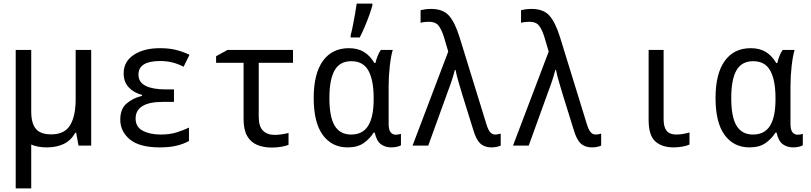

<svg xmlns="http://www.w3.org/2000/svg" viewBox="-20 -816 4544 1076"><path d="M243 10Q191 10 155 -6V240H68V-536H155V-192Q155 -125 181 -94Q207 -63 267 -63Q342 -63 373 -114.5Q404 -166 404 -259V-536H491V0H420L407 -72H402Q377 -28 336.5 -9Q296 10 243 10Z M875 10Q762 10 708 -34.5Q654 -79 654 -146Q654 -205 689 -235.5Q724 -266 776 -279V-284Q728 -297 700.5 -327.5Q673 -358 673 -405Q673 -471 729.5 -508.5Q786 -546 876 -546Q927 -546 965.5 -536.5Q1004 -527 1042 -509L1009 -442Q978 -458 946.5 -466Q915 -474 877 -474Q756 -474 756 -398Q756 -355 796 -335Q836 -315 907 -315H955V-245H893Q815 -245 777.5 -221Q740 -197 740 -152Q740 -104 780.5 -83Q821 -62 881 -62Q931 -62 969.5 -74Q1008 -86 1039 -101V-26Q1009 -9 969.5 0.5Q930 10 875 10Z M1503 11Q1457 11 1421 -4Q1385 -19 1365 -54Q1345 -89 1345 -150V-464H1191V-501L1255 -536H1622V-464H1430V-162Q1430 -107 1454 -83.5Q1478 -60 1520 -60Q1539 -60 1560.5 -63.5Q1582 -67 1597 -71V-5Q1583 2 1556.5 6.5Q1530 11 1503 11Z M1928 10Q1840 10 1789 -59.5Q1738 -129 1738 -267Q1738 -403 1789.5 -474.5Q1841 -546 1935 -546Q1985 -546 2019.5 -525Q2054 -504 2078 -463H2084Q2088 -481 2096 -501.5Q2104 -522 2114 -536H2181Q2171 -503 2164.5 -446.5Q2158 -390 2158 -334V-122Q2158 -89 2169 -75Q2180 -61 2198 -61Q2205 -61 2213.5 -62.5Q2222 -64 2227 -66V-2Q2220 3 2205 6.5Q2190 10 2173 10Q2139 10 2114.5 -8Q2090 -26 2080 -73H2074Q2053 -39 2018.5 -14.5Q1984 10 1928 10ZM1948 -62Q2013 -62 2043.5 -111.5Q2074 -161 2074 -259V-267Q2074 -366 2045 -419.5Q2016 -473 1949 -473Q1884 -473 1855 -421.5Q1826 -370 1826 -266Q1826 -160 1856 -111Q1886 -62 1948 -62ZM1945 -618Q1951 -639 1957.5 -672.5Q1964 -706 1970 -739.5Q1976 -773 1979 -796H2067V-786Q2061 -763 2049.5 -731Q2038 -699 2024 -666Q2010 -633 1996 -606H1945Z M2734 10Q2695 10 2671.5 -12Q2648 -34 2632 -89L2571 -285Q2561 -318 2549.5 -357.5Q2538 -397 2533 -424H2529Q2522 -396 2512 -365.5Q2502 -335 2490 -304L2380 0H2292L2492 -527L2468 -608Q2455 -650 2438 -672Q2421 -694 2384 -694Q2370 -694 2358 -692.5Q2346 -691 2337 -688V-759Q2349 -762 2364 -764Q2379 -766 2396 -766Q2462 -766 2495.5 -729Q2529 -692 2555 -609L2705 -123Q2714 -92 2725.5 -77Q2737 -62 2756 -62Q2764 -62 2772 -64Q2780 -66 2786 -67V0Q2763 10 2734 10Z M3297 10Q3258 10 3234.5 -12Q3211 -34 3195 -89L3134 -285Q3124 -318 3112.5 -357.5Q3101 -397 3096 -424H3092Q3085 -396 3075 -365.5Q3065 -335 3053 -304L2943 0H2855L3055 -527L3031 -608Q3018 -650 3001 -672Q2984 -694 2947 -694Q2933 -694 2921 -692.5Q2909 -691 2900 -688V-759Q2912 -762 2927 -764Q2942 -766 2959 -766Q3025 -766 3058.5 -729Q3092 -692 3118 -609L3268 -123Q3277 -92 3288.5 -77Q3300 -62 3319 -62Q3327 -62 3335 -64Q3343 -66 3349 -67V0Q3326 10 3297 10Z M3755 10Q3690 10 3652.5 -23.5Q3615 -57 3615 -144V-536H3699V-147Q3699 -104 3716 -83Q3733 -62 3770 -62Q3790 -62 3811.5 -66Q3833 -70 3844 -74V-6Q3830 1 3805 5.5Q3780 10 3755 10Z M4180 10Q4092 10 4041 -59.5Q3990 -129 3990 -267Q3990 -403 4041.5 -474.5Q4093 -546 4187 -546Q4237 -546 4271.5 -525Q4306 -504 4330 -463H4336Q4340 -481 4348 -501.5Q4356 -522 4366 -536H4433Q4423 -503 4416.5 -446.5Q4410 -390 4410 -334V-122Q4410 -89 4421 -75Q4432 -61 4450 -61Q4457 -61 4465.5 -62.5Q4474 -64 4479 -66V-2Q4472 3 4457 6.5Q4442 10 4425 10Q4391 10 4366.5 -8Q4342 -26 4332 -73H4326Q4305 -39 4270.5 -14.5Q4236 10 4180 10ZM4200 -62Q4265 -62 4295.5 -111.5Q4326 -161 4326 -259V-267Q4326 -366 4297 -419.5Q4268 -473 4201 -473Q4136 -473 4107 -421.5Q4078 -370 4078 -266Q4078 -160 4108 -111Q4138 -62 4200 -62Z"/></svg>

Font: Noto Sans Mono SemiCondensed
Style: Regular
Weight: 400
Width: 4
Designer: Monotype Design Team
Foundry: Monotype Imaging Inc.
Version: Version 2.014